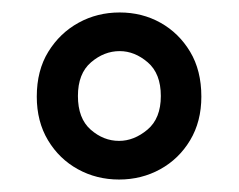

<svg xmlns="http://www.w3.org/2000/svg" viewBox="-20 -732 383 308"><path d="M171 -444Q135 -444 105 -460.5Q75 -477 57 -507Q39 -537 39 -577Q39 -619 57.5 -649Q76 -679 106 -695.5Q136 -712 172 -712Q208 -712 237.5 -695.5Q267 -679 285 -649Q303 -619 303 -577Q303 -537 285 -507Q267 -477 237 -460.5Q207 -444 171 -444ZM171 -506Q195 -506 216.5 -524Q238 -542 238 -578Q238 -614 217 -632Q196 -650 172 -650Q147 -650 126 -632Q105 -614 105 -578Q105 -542 125.5 -524Q146 -506 171 -506Z"/></svg>

Font: DM Sans 9pt
Style: Regular
Weight: 400
Designer: Colophon Foundry, Jonny Pinhorn
Foundry: Colophon Foundry
Version: Version 4.004;gftools[0.9.30]